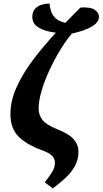

<svg xmlns="http://www.w3.org/2000/svg" viewBox="-20 -826 571 1069"><path d="M274 223 229 189Q251 162 268.5 134.5Q286 107 286 79Q286 59 270.5 42Q255 25 210 9Q128 -21 83 -66Q38 -111 38 -190Q38 -267 74.5 -345.5Q111 -424 169 -499.5Q227 -575 291 -644Q230 -651 195 -672.5Q160 -694 160 -731Q160 -768 186 -787Q212 -806 256 -806Q257 -786 264 -764Q271 -742 289.5 -724.5Q308 -707 344 -699Q366 -722 387 -743Q408 -764 428 -784Q482 -788 506.5 -772Q531 -756 531 -733Q531 -702 492 -678.5Q453 -655 380 -639Q347 -600 314.5 -546.5Q282 -493 255 -434.5Q228 -376 211.5 -320.5Q195 -265 195 -221Q195 -187 215.5 -159.5Q236 -132 295 -108Q366 -80 391.5 -49.5Q417 -19 417 18Q417 63 396.5 99.5Q376 136 343 166Q310 196 274 223Z"/></svg>

Font: Noto Serif
Style: Bold Italic
Weight: 700
Italic angle: -12°
Designer: Monotype Design Team
Foundry: Monotype Imaging Inc.
Version: Version 2.013